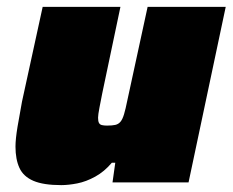

<svg xmlns="http://www.w3.org/2000/svg" viewBox="-20 -530 676 558"><path d="M158 8Q106 8 77 -4.5Q48 -17 36.5 -42Q25 -67 25 -104Q25 -126 31 -162Q37 -198 44 -235L104 -510H330L277 -258Q273 -238 269 -217Q265 -196 265 -188Q265 -178 267.5 -173Q270 -168 276 -166.5Q282 -165 291 -165Q306 -165 315 -167Q324 -169 330 -176Q336 -183 340.5 -198Q345 -213 350 -238L409 -510H636L528 0H307L315 -57H305Q283 -31 256.5 -16.5Q230 -2 204.5 3Q179 8 158 8Z"/></svg>

Font: Saira SemiExpanded Black
Style: Italic
Weight: 900
Width: 6
Italic angle: -12°
Designer: Hector Gatti with collaboration of the Omnibus-Type team
Foundry: Omnibus-Type
Version: Version 1.101